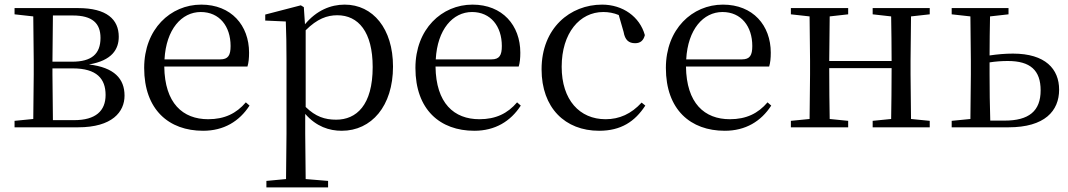

<svg xmlns="http://www.w3.org/2000/svg" viewBox="-20 -551 4623 831"><path d="M123 0H318C466 0 519 -67 519 -137C519 -210 475 -259 365 -272C465 -289 494 -338 494 -392C494 -467 442 -516 318 -516H43V-489L124 -480L126 -288V-229L124 -36L43 -28V0ZM209 -484H295C380 -484 415 -450 415 -387C415 -317 376 -284 292 -284H207ZM207 -255H295C399 -255 437 -210 437 -140C437 -71 394 -31 301 -31H209L207 -229Z M859 15C949 15 1016 -26 1060 -94L1044 -108C1003 -60 952 -35 881 -35C771 -35 693 -104 691 -263H1051C1056 -279 1058 -299 1058 -323C1058 -441 981 -531 851 -531C718 -531 604 -425 604 -257C604 -76 711 15 859 15ZM692 -294C699 -424 766 -499 849 -499C930 -499 978 -437 978 -352C978 -312 968 -294 933 -294Z M1459 15C1588 15 1681 -92 1681 -263C1681 -427 1594 -531 1472 -531C1411 -531 1350 -506 1300 -446L1295 -520L1282 -528L1128 -488V-462L1217 -458C1219 -408 1220 -355 1220 -287V27L1218 224L1133 232V260H1400V232L1303 224L1301 27V-58C1349 -3 1405 15 1459 15ZM1303 -420C1353 -470 1396 -485 1440 -485C1531 -485 1593 -413 1593 -261C1593 -95 1522 -33 1435 -33C1386 -33 1346 -46 1303 -88Z M2033 15C2123 15 2190 -26 2234 -94L2218 -108C2177 -60 2126 -35 2055 -35C1945 -35 1867 -104 1865 -263H2225C2230 -279 2232 -299 2232 -323C2232 -441 2155 -531 2025 -531C1892 -531 1778 -425 1778 -257C1778 -76 1885 15 2033 15ZM1866 -294C1873 -424 1940 -499 2023 -499C2104 -499 2152 -437 2152 -352C2152 -312 2142 -294 2107 -294Z M2573 15C2668 15 2728 -25 2773 -94L2757 -107C2712 -58 2661 -35 2601 -35C2489 -35 2411 -118 2411 -262C2411 -408 2489 -499 2591 -499C2614 -499 2636 -495 2658 -486L2679 -413C2685 -378 2701 -364 2729 -364C2751 -364 2765 -375 2771 -399C2749 -479 2675 -531 2586 -531C2448 -531 2324 -430 2324 -251C2324 -84 2426 15 2573 15Z M3117 15C3207 15 3274 -26 3318 -94L3302 -108C3261 -60 3210 -35 3139 -35C3029 -35 2951 -104 2949 -263H3309C3314 -279 3316 -299 3316 -323C3316 -441 3239 -531 3109 -531C2976 -531 2862 -425 2862 -257C2862 -76 2969 15 3117 15ZM2950 -294C2957 -424 3024 -499 3107 -499C3188 -499 3236 -437 3236 -352C3236 -312 3226 -294 3191 -294Z M3757 -489 3837 -480C3838 -426 3839 -346 3839 -287H3569L3571 -480L3651 -489V-516H3403V-489L3484 -480L3486 -288V-229L3484 -36L3403 -28V0H3651V-28L3571 -36C3570 -92 3569 -177 3569 -256H3839C3839 -177 3838 -92 3837 -36L3757 -28V0H4004V-28L3923 -36L3921 -229V-288L3923 -480L4004 -489V-516H3757Z M4099 0H4345C4502 0 4564 -71 4564 -163C4564 -252 4505 -319 4364 -319C4331 -319 4297 -316 4263 -311C4263 -364 4264 -432 4265 -480L4345 -489V-516H4099V-489L4180 -480L4182 -288V-229L4180 -36L4099 -28ZM4263 -281C4289 -285 4315 -287 4342 -287C4439 -287 4484 -247 4484 -160C4484 -70 4433 -29 4328 -29H4266C4264 -85 4263 -171 4263 -229Z"/></svg>

Font: Noto Serif CJK TC
Style: Regular
Weight: 400
Designer: Ryoko NISHIZUKA 西塚涼子 (kana & ideographs); Frank Grießhammer (Latin, Greek & Cyrillic); Wenlong ZHANG 张文龙 (bopomofo); San
Foundry: Adobe
Version: Version 2.001;hotconv 1.1.0;makeotfexe 2.6.0